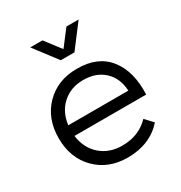

<svg xmlns="http://www.w3.org/2000/svg" viewBox="-175 -870 938 997"><g transform="rotate(-30 294.0 -371.5)"><path d="M303 -529Q428 -530 491.5 -450Q555 -370 549 -233H119Q129 -156 181 -110.5Q233 -65 310 -65Q410 -65 473 -131L516 -85Q437 3 304 3Q188 3 115 -71Q42 -145 42 -263Q42 -381 115 -455Q188 -529 303 -529ZM119 -297H479Q475 -373 427.5 -417.5Q380 -462 303 -462Q228 -462 178 -417Q128 -372 119 -297ZM150 -746H223L295 -652L367 -746H440L336 -609H254Z"/></g></svg>

Font: Trueno
Style: Lt
Weight: 300
Designer: Julieta Ulanovsky
Foundry: Julieta Ulanovsky
Version: Version 3.001b